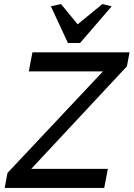

<svg xmlns="http://www.w3.org/2000/svg" viewBox="-20 -927 659 947"><path d="M3 0H494L512 -94H134L606 -600L619 -669H140L122 -575H488L17 -74ZM231 -896 315 -715H375L531 -896L485 -907L363 -807L281 -907Z"/></svg>

Font: KpSans
Style: BoldItalic
Weight: 700
Italic angle: -11°
Version: Version 0.66